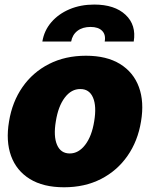

<svg xmlns="http://www.w3.org/2000/svg" viewBox="-20 -791 642 821"><path d="M253.9 9.8Q165 9.8 107.7 -25.6Q50.3 -61 27.3 -124.3Q4.4 -187.5 18.6 -271.5Q32.2 -355.5 76.2 -418.7Q120.1 -481.9 189.5 -517.3Q258.8 -552.7 347.7 -552.7Q436 -552.7 493.4 -517.3Q550.8 -481.9 574 -418.7Q597.2 -355.5 583 -271.5Q569.3 -187.5 525.1 -124.3Q481 -61 411.9 -25.6Q342.8 9.8 253.9 9.8ZM278.3 -134.8Q315.9 -134.8 344.2 -171.6Q372.6 -208.5 382.8 -272.5Q393.6 -336.9 377.7 -373.8Q361.8 -410.6 323.2 -410.2Q285.2 -410.6 257.1 -373.8Q229 -336.9 218.8 -272.5Q208 -208.5 223.9 -171.6Q239.7 -134.8 278.3 -134.8ZM161.1 -613.3Q168.9 -660.6 199.5 -696Q230 -731.4 277.3 -751.5Q324.7 -771.5 382.8 -771.5Q470.2 -771.5 516.8 -727.8Q563.5 -684.1 551.8 -613.3H427.7Q433.1 -642.6 416.7 -659.2Q400.4 -675.8 367.2 -675.8Q333 -675.8 311.3 -659.2Q289.6 -642.6 284.2 -613.3Z"/></svg>

Font: Inter Tight Black
Style: Italic
Weight: 900
Italic angle: -9.39999°
Designer: Rasmus Andersson
Foundry: rsms
Version: Version 3.004; ttfautohint (v1.8.4.7-5d5b)